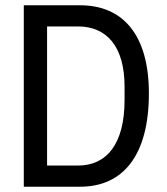

<svg xmlns="http://www.w3.org/2000/svg" viewBox="-20 -706 632 726"><path d="M70 0H283C445 0 543 -118 543 -353C543 -574 445 -686 283 -686H70ZM158 -606H275C383 -606 451 -531 451 -378V-328C451 -161 383 -80 275 -80H158Z"/></svg>

Font: Archivo Narrow
Style: Regular
Weight: 400
Designer: Hector Gatti
Foundry: Omnibus-Type
Version: Version 1.003;PS 001.003;hotconv 1.0.70;makeotf.lib2.5.58329